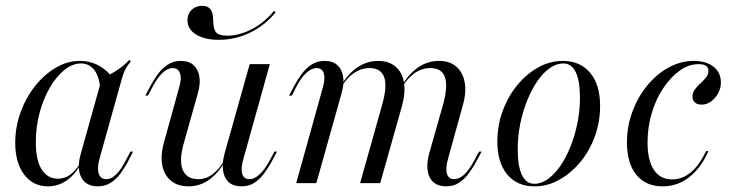

<svg xmlns="http://www.w3.org/2000/svg" viewBox="-20 -638 2557 669"><path d="M146.8 11.3Q95.2 11.3 64.1 -29.8Q33.1 -71 33.1 -140.3Q33.1 -195.2 51.6 -246.4Q70.2 -297.6 102 -337.9Q133.9 -378.2 174.2 -402Q214.5 -425.8 257.3 -425.8Q296 -425.8 327.4 -407.7Q358.9 -389.5 379 -356.5L329.8 -321.8Q327.4 -369.4 309.3 -393.1Q291.1 -416.9 262.9 -416.9Q232.3 -416.9 204 -394Q175.8 -371 153.2 -331.9Q130.6 -292.7 117.7 -244Q104.8 -195.2 104.8 -141.9Q104.8 -80.6 125 -48Q145.2 -15.3 181.5 -15.3Q204.8 -15.3 223.8 -28.6Q242.7 -41.9 259.7 -69.4V-62.9Q238.7 -26.6 210.1 -7.7Q181.5 11.3 146.8 11.3ZM320.2 11.3Q279.8 11.3 263.3 -19.8Q246.8 -50.8 261.3 -101.6L335.5 -366.9Q361.3 -375.8 387.5 -393.1Q413.7 -410.5 430.6 -429.8L435.5 -422.6Q427.4 -414.5 421.8 -405.2Q416.1 -396 412.1 -385.9Q408.1 -375.8 404 -361.3L326.6 -84.7Q317.7 -51.6 324.2 -32.7Q330.6 -13.7 350 -13.7Q365.3 -13.7 377.8 -24.2Q390.3 -34.7 400.8 -49.6Q411.3 -64.5 418.5 -79.8L434.7 -109.7H443.5L425 -73.4Q414.5 -54 400.4 -34.3Q386.3 -14.5 366.5 -1.6Q346.8 11.3 320.2 11.3Z M637.1 11.3Q599.2 11.3 575.4 -8.5Q551.6 -28.2 545.2 -63.3Q538.7 -98.4 552.4 -146L603.2 -329.8Q613.7 -363.7 607.3 -382.3Q600.8 -400.8 582.3 -400.8Q563.7 -400.8 546 -383.9Q528.2 -366.9 511.3 -334.7L495.2 -304.8H486.3L504.8 -339.5Q515.3 -359.7 529.8 -379.4Q544.4 -399.2 564.1 -412.5Q583.9 -425.8 609.7 -425.8Q637.9 -425.8 654 -411.3Q670.2 -396.8 674.6 -371.8Q679 -346.8 669.4 -312.9L621 -141.1Q603.2 -79.8 616.5 -46.8Q629.8 -13.7 671 -13.7Q698.4 -13.7 721.4 -31.5Q744.4 -49.2 765.3 -83.9V-78.2Q740.3 -33.9 708.1 -11.3Q675.8 11.3 637.1 11.3ZM821.8 11.3Q793.5 11.3 777.4 -2.8Q761.3 -16.9 757.3 -42.7Q753.2 -68.5 762.1 -101.6L850 -414.5H920.2L828.2 -84.7Q818.5 -52.4 823.8 -33.1Q829 -13.7 849.2 -13.7Q866.1 -13.7 884.3 -30.2Q902.4 -46.8 920.2 -79.8L936.3 -109.7H945.2L926.6 -75Q916.1 -55.6 901.6 -35.5Q887.1 -15.3 867.7 -2Q848.4 11.3 821.8 11.3ZM741.9 -499.2Q693.5 -499.2 663.3 -517.7Q633.1 -536.3 633.1 -567.7Q633.1 -589.5 647.6 -603.6Q662.1 -617.7 684.7 -617.7Q703.2 -617.7 712.9 -606.5Q722.6 -595.2 722.6 -568.5Q723.4 -536.3 733.1 -525Q742.7 -513.7 772.6 -513.7Q813.7 -513.7 857.3 -536.3Q900.8 -558.9 934.7 -600L940.3 -595.2Q904 -550 852 -524.6Q800 -499.2 741.9 -499.2Z M1534.7 11.3Q1507.3 11.3 1490.7 -2.8Q1474.2 -16.9 1470.2 -42.7Q1466.1 -68.5 1475 -101.6L1524.2 -275Q1541.1 -337.9 1530.2 -369.4Q1519.4 -400.8 1479 -400.8Q1450 -400.8 1425 -383.5Q1400 -366.1 1379 -331.5V-337.1Q1404 -380.6 1437.1 -403.2Q1470.2 -425.8 1508.9 -425.8Q1546.8 -425.8 1569.8 -406Q1592.7 -386.3 1599.2 -350.8Q1605.6 -315.3 1591.9 -268.5L1541.1 -84.7Q1531.5 -50.8 1537.5 -32.3Q1543.5 -13.7 1562.1 -13.7Q1580.6 -13.7 1598 -30.2Q1615.3 -46.8 1633.1 -79.8L1649.2 -109.7H1658.1L1639.5 -75Q1629 -55.6 1614.5 -35.5Q1600 -15.3 1580.6 -2Q1561.3 11.3 1534.7 11.3ZM1012.1 0 1104 -329.8Q1113.7 -362.1 1108.5 -381.5Q1103.2 -400.8 1083.1 -400.8Q1066.1 -400.8 1047.6 -384.3Q1029 -367.7 1012.1 -334.7L996.8 -304.8H987.1L1005.6 -339.5Q1016.1 -359.7 1030.6 -379.4Q1045.2 -399.2 1064.9 -412.5Q1084.7 -425.8 1110.5 -425.8Q1138.7 -425.8 1154.8 -411.7Q1171 -397.6 1175.4 -372.2Q1179.8 -346.8 1170.2 -312.9L1082.3 0ZM1234.7 0 1312.1 -275Q1329.8 -337.9 1318.5 -369.4Q1307.3 -400.8 1267.7 -400.8Q1238.7 -400.8 1213.7 -383.9Q1188.7 -366.9 1166.9 -331.5V-337.1Q1192.7 -381.5 1225.8 -403.6Q1258.9 -425.8 1297.6 -425.8Q1334.7 -425.8 1358.1 -406Q1381.5 -386.3 1387.5 -351.2Q1393.5 -316.1 1380.6 -268.5L1304.8 0Z M1842.7 11.3Q1781.5 11.3 1747.2 -30.2Q1712.9 -71.8 1712.9 -144.4Q1712.9 -200.8 1731.5 -251.2Q1750 -301.6 1781.9 -340.7Q1813.7 -379.8 1854.8 -402.8Q1896 -425.8 1941.1 -425.8Q2001.6 -425.8 2036.3 -384.3Q2071 -342.7 2071 -269.4Q2071 -213.7 2052.8 -163.3Q2034.7 -112.9 2002.4 -73.8Q1970.2 -34.7 1929 -11.7Q1887.9 11.3 1842.7 11.3ZM1841.9 2.4Q1866.1 2.4 1889.1 -14.1Q1912.1 -30.6 1932.3 -59.7Q1952.4 -88.7 1967.7 -127Q1983.1 -165.3 1991.9 -208.9Q2000.8 -252.4 2000.8 -296.8Q2000.8 -357.3 1985.9 -387.1Q1971 -416.9 1942.7 -416.9Q1918.5 -416.9 1895.2 -400.4Q1871.8 -383.9 1852 -354.8Q1832.3 -325.8 1816.9 -287.9Q1801.6 -250 1792.7 -206.5Q1783.9 -162.9 1783.9 -117.7Q1783.9 -58.1 1798.8 -27.8Q1813.7 2.4 1841.9 2.4Z M2288.7 11.3Q2229.8 11.3 2197.2 -29Q2164.5 -69.4 2164.5 -141.9Q2164.5 -197.6 2183.5 -248.8Q2202.4 -300 2235.1 -339.9Q2267.7 -379.8 2309.7 -402.8Q2351.6 -425.8 2397.6 -425.8Q2440.3 -425.8 2466.1 -405.6Q2491.9 -385.5 2491.9 -350.8Q2491.9 -330.6 2482.3 -312.9Q2472.6 -295.2 2457.3 -284.3Q2441.9 -273.4 2425 -273.4Q2409.7 -273.4 2401.2 -281Q2392.7 -288.7 2392.7 -301.6Q2392.7 -315.3 2401.2 -326.6Q2409.7 -337.9 2420.6 -347.6Q2431.5 -357.3 2439.9 -367.7Q2448.4 -378.2 2448.4 -391.1Q2448.4 -414.5 2414.5 -414.5Q2379.8 -414.5 2348.4 -391.9Q2316.9 -369.4 2291.1 -331Q2265.3 -292.7 2250.8 -243.5Q2236.3 -194.4 2236.3 -141.9Q2236.3 -79 2258.5 -46Q2280.6 -12.9 2321.8 -12.9Q2357.3 -12.9 2386.7 -37.1Q2416.1 -61.3 2440.3 -111.3H2448.4Q2421.8 -51.6 2381 -20.2Q2340.3 11.3 2288.7 11.3Z"/></svg>

Font: Playfair 144pt Light
Style: Italic
Weight: 300
Italic angle: -15.6°
Designer: Claus Eggers Sørensen
Foundry: Claus Eggers Sørensen
Version: Version 2.001;gftools[0.9.30]